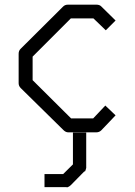

<svg xmlns="http://www.w3.org/2000/svg" viewBox="-20 -617 580 824"><path d="M350 100.1V104Q350 104.5 349.5 105.4Q349 106.4 349 106.9Q349 107.4 348.5 108.8Q348 110.3 348 110.8Q348 112.7 347 113.7Q346.5 114.1 346 116.1Q345.5 118 345 118.5Q344.5 119 343.5 118.5Q342.5 118 342 118.5L284 177.5Q280 181.4 278 182.4Q277 182.9 274.5 184.3Q272 185.8 271 186.2Q270.5 186.7 268.5 186.7Q267.5 186.7 266 186.5Q264.5 186.2 264 186.2H171V130.1H251L293 88.5V-47.9H350ZM476 -529 434 -487 381 -538H284L120 -374V-273L285 -109H380L432 -164L476 -122L415 -58Q406 -49 393 -49H273Q262 -49 252 -59L69 -239Q60 -248 60 -260V-386Q60 -399 68 -407L251 -589Q259 -597 272 -597H393Q407 -597 414 -590Z"/></svg>

Font: ibm3270
Style: Regular
Weight: 400
Monospace: yes
Version: Version 2.0.3